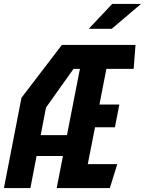

<svg xmlns="http://www.w3.org/2000/svg" viewBox="-32 -959 739 979"><path d="M257 0H528L566 -122H415.5L452.5 -310H554L576.5 -426H475L510.5 -608H649.5L659 -730H283.5L77.5 -460.5L-12 0H123L154.5 -163.5H289ZM175.5 -270 202.5 -410.5 343 -608H375.5L309.5 -270ZM420.5 -812 540 -939H687L537.5 -812Z"/></svg>

Font: Monaspace Krypton
Style: Bold Italic
Weight: 700
Italic angle: -11°
Designer: Riley Cran & the Lettermatic Team
Foundry: Lettermatic
Version: Version 1.101 (Monaspace Krypton)